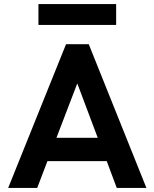

<svg xmlns="http://www.w3.org/2000/svg" viewBox="-20 -919 755 939"><path d="M20 0H162L212 -131H502L551 0H696L414 -703H303ZM168 -797H548V-899H168ZM256 -245 358 -511 458 -245Z"/></svg>

Font: MV Cash SemiBold
Style: Regular
Weight: 600
Designer: Rodrigo Fuenzalida
Foundry: fragTYPE
Version: Version 1.100;Glyphs 3.1.2 (3151)